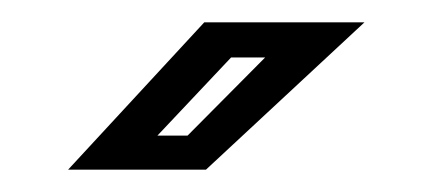

<svg xmlns="http://www.w3.org/2000/svg" viewBox="-20 -708 384 172"><path d="M41 -556 163 -688H306.5L164.5 -556ZM121 -586.5H148L217.5 -656.5H187Z"/></svg>

Font: Tourney SemiBold
Style: Regular
Weight: 600
Version: Version 1.015